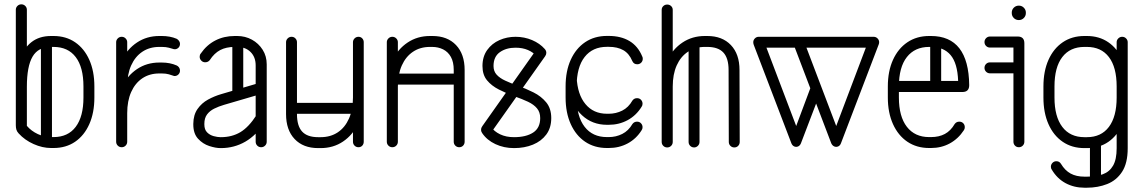

<svg xmlns="http://www.w3.org/2000/svg" viewBox="-20 -679 5277 886"><path d="M415.5 -228.9Q415.5 -158.8 392.2 -106.3Q368.9 -53.9 326.7 -24.9Q284.5 4 226.9 4H215.5Q175.8 4 134.9 -14.3Q94 -32.6 66 -63.4Q58.2 -71.8 55.6 -80.7Q53 -89.6 53 -101.1V-278.8Q53 -350.8 70.8 -403.1Q88.5 -455.5 124.6 -484.2Q160.8 -512.9 215.5 -512.9H226.9Q284.5 -512.9 326.7 -483.9Q368.9 -455 392.2 -402.7Q415.5 -350.4 415.5 -279.9ZM365.1 -228.9V-279.9Q365.1 -368.8 329.4 -415.6Q293.8 -462.5 226.9 -462.5H215.5Q156.4 -462.5 130.2 -417.6Q104 -372.8 104 -278.8V-98.2Q124.1 -74.5 154.3 -60.4Q184.5 -46.4 215.5 -46.4H226.9Q293.8 -46.4 329.4 -93.7Q365.1 -141 365.1 -228.9ZM104 -278.8Q104 -268 96.6 -260.6Q89.2 -253.2 78.5 -253.2Q67.8 -253.2 60.4 -260.6Q53 -268 53 -278.8V-634.1Q53 -644.2 60.4 -651.6Q67.8 -659 78.5 -659Q89.2 -659 96.6 -651.6Q104 -644.2 104 -634.1ZM219.8 -29.8Q219.8 -19.4 212.4 -12Q205 -4.6 194.2 -4.6Q183.5 -4.6 176.1 -12Q168.8 -19.4 168.8 -29.8V-475.5Q168.8 -486.2 176.1 -493.6Q183.5 -501 194.2 -501Q205 -501 212.4 -493.6Q219.8 -486.2 219.8 -475.5Z M567 -25.1Q567 -14.4 559.6 -7Q552.2 0.4 541.5 0.4Q530.8 0.4 523.4 -7Q516 -14.4 516 -25.1V-484.4Q516 -494.1 523.4 -501.7Q530.8 -509.2 541.5 -509.2Q552.2 -509.2 559.6 -501.7Q567 -494.1 567 -484.4ZM567 -279.9Q567 -269.1 559.6 -261.8Q552.2 -254.4 541.5 -254.4Q530.8 -254.4 523.4 -261.8Q516 -269.1 516 -279.9Q516 -347.4 541.6 -400.2Q567.2 -453 612.2 -482.9Q657.2 -512.9 715.2 -512.9H726.6Q745.5 -512.9 762.9 -509.7Q780.2 -506.5 795.1 -500.1Q801.6 -496.6 806.1 -490.3Q810.6 -484 810.6 -476.8Q810.6 -464.8 802.3 -457.7Q794 -450.6 783.2 -451.9Q772.2 -455 759.1 -458.8Q746 -462.5 726.6 -462.5H715.2Q669.9 -462.5 636.7 -440.1Q603.5 -417.8 585.2 -376.9Q567 -336.1 567 -279.9ZM567 -157.1Q567 -146.4 559.6 -139.3Q552.2 -132.2 541.5 -132.2Q530.8 -132.2 523.4 -139.3Q516 -146.4 516 -157.1Q516 -224.2 541.6 -277.1Q567.2 -329.9 612.2 -360.1Q657.2 -390.4 715.2 -390.4H726.6Q764.6 -390.4 795.1 -377Q801.6 -374.1 806.1 -367.8Q810.6 -361.5 810.6 -353.2Q810.6 -341.9 802.3 -334.5Q794 -327.1 783.2 -328.4Q772.2 -332.1 759.1 -336.1Q746 -340 726.6 -340H715.2Q669.9 -340 636.7 -317.6Q603.5 -295.2 585.2 -254.1Q567 -213 567 -157.1Z M1210.8 -25.1Q1210.8 -14.4 1203.2 -7Q1195.6 0.4 1185.2 0.4Q1174.5 0.4 1167.1 -7Q1159.8 -14.4 1159.8 -25.1V-377.1Q1159.8 -415.8 1136.2 -439.1Q1112.6 -462.5 1074.2 -462.5H1063.2Q1023.8 -462.5 996.2 -448Q968.6 -433.5 948 -401.6Q940.1 -391.6 926.9 -391.6Q916.1 -391.6 908.8 -399.3Q901.4 -407 901.4 -417.1Q901.4 -426.1 906.1 -431.6Q933.8 -471.8 973.8 -492.3Q1013.8 -512.9 1063.2 -512.9H1074.2Q1111.6 -512.9 1142.4 -496Q1173.2 -479.1 1192 -449.5Q1210.8 -419.9 1210.8 -382ZM1164.1 -148.6Q1167.8 -153.2 1172.9 -156.1Q1178.1 -159 1185.2 -159Q1195.6 -159 1201.8 -151.6Q1207.9 -144.2 1207.9 -134.1Q1207.9 -129.5 1207.9 -125.9Q1207.9 -122.2 1206 -119Q1163.6 -55 1112.1 -25.3Q1060.6 4.4 999.4 4.4Q999.4 4.4 998.6 4.4Q997.8 4.4 997.8 4.4Q975 4.4 945.6 -5.2Q916.1 -14.8 894.1 -38.6Q872 -62.4 872 -104.6Q872 -105 872 -106Q872 -107 872 -107.6Q872.4 -148.9 891.6 -176.2Q910.8 -203.6 940.2 -219.6Q969.8 -235.6 1000 -244.4L1178.1 -296.8Q1180.2 -297.1 1181.7 -297.3Q1183.1 -297.5 1185.2 -297.5Q1195 -297.5 1202.9 -290.1Q1210.8 -282.8 1210.8 -272Q1210.8 -264 1205.2 -257.2Q1199.6 -250.4 1191.4 -247.2L1013.5 -195.1Q988.9 -187.9 968.3 -177.6Q947.8 -167.4 935.4 -150.8Q923 -134.1 923 -107.6Q923 -107 923 -106Q923 -105 923 -105Q923 -81 935.6 -68.3Q948.2 -55.6 966 -50.8Q983.8 -46 997.8 -46Q997.8 -46 998.6 -46Q999.4 -46 999.4 -46Q1050.2 -46 1089.1 -69.1Q1127.9 -92.2 1164.1 -148.6ZM1102.5 -244.5Q1102.5 -234.1 1095.1 -226.9Q1087.8 -219.6 1077.6 -219.6Q1066.9 -219.6 1059.5 -226.9Q1052.1 -234.1 1052.1 -244.5V-486Q1052.1 -496.8 1059.5 -503.8Q1066.9 -510.9 1077.6 -510.9Q1087.8 -510.9 1095.1 -503.8Q1102.5 -496.8 1102.5 -486Z M1658.5 -25.1Q1658.5 -14.4 1651.8 -7Q1645 0.4 1634.2 0.4Q1623.5 0.4 1616.1 -7Q1608.8 -14.4 1608.8 -25.1V-484.4Q1608.8 -494.1 1616.1 -501.7Q1623.5 -509.2 1634.2 -509.2Q1645 -509.2 1651.8 -501.7Q1658.5 -494.1 1658.5 -484.4ZM1608.8 -228.9Q1608.8 -239.6 1616.1 -247Q1623.5 -254.4 1634.2 -254.4Q1645 -254.4 1651.8 -247Q1658.5 -239.6 1658.5 -228.9Q1658.5 -161.8 1633.2 -108.9Q1607.9 -56.1 1563 -25.9Q1518.1 4.4 1459.5 4.4H1448.1Q1379.2 4.4 1339.6 -37.4Q1300 -79.2 1300 -152.4V-484.4Q1300 -494.1 1307.4 -501.7Q1314.8 -509.2 1325.5 -509.2Q1336.2 -509.2 1343.3 -501.7Q1350.4 -494.1 1350.4 -484.4V-152.4Q1350.4 -98 1374.1 -72Q1397.9 -46 1448.1 -46H1459.5Q1505.2 -46 1538.8 -68.4Q1572.2 -90.8 1590.5 -132.2Q1608.8 -173.6 1608.8 -228.9ZM1325.5 -154Q1314.8 -154 1307.4 -161.6Q1300 -169.1 1300 -178.9Q1300 -189.6 1307.4 -197Q1314.8 -204.4 1325.5 -204.4H1629.6Q1640.4 -204.4 1647.8 -197Q1655.1 -189.6 1655.1 -178.9Q1655.1 -169.1 1647.8 -161.6Q1640.4 -154 1629.6 -154Z M1816 -25.1Q1816 -14.4 1808.6 -7Q1801.2 0.4 1790.5 0.4Q1779.8 0.4 1772.4 -7Q1765 -14.4 1765 -25.1V-484.4Q1765 -494.1 1772.4 -501.7Q1779.8 -509.2 1790.5 -509.2Q1801.2 -509.2 1808.6 -501.7Q1816 -494.1 1816 -484.4ZM1816 -279.9Q1816 -269.1 1808.6 -261.8Q1801.2 -254.4 1790.5 -254.4Q1779.8 -254.4 1772.4 -261.8Q1765 -269.1 1765 -279.9Q1765 -347.4 1790.6 -400.2Q1816.2 -453 1861.2 -482.9Q1906.2 -512.9 1964.2 -512.9H1975.6Q2044.5 -512.9 2084.3 -471.1Q2124.1 -429.2 2124.1 -356.1V-25.1Q2124.1 -14.4 2117.1 -7Q2110 0.4 2099.2 0.4Q2088.5 0.4 2081.1 -7Q2073.8 -14.4 2073.8 -25.1V-356.1Q2073.8 -392.5 2060.8 -416.1Q2047.8 -439.6 2024.9 -451.1Q2002 -462.5 1974.1 -462.5H1964.2Q1918.9 -462.5 1885.7 -440.1Q1852.5 -417.8 1834.2 -376.9Q1816 -336.1 1816 -279.9ZM2099.2 -339.5Q2110 -339.5 2117.1 -331.9Q2124.1 -324.4 2124.1 -314Q2124.1 -303.2 2117.1 -295.9Q2110 -288.5 2099.2 -288.5H1794.5Q1783.8 -288.5 1776.4 -295.9Q1769 -303.2 1769 -314Q1769 -324.4 1776.4 -331.9Q1783.8 -339.5 1794.5 -339.5Z M2455.8 -450.9Q2462.6 -459.9 2474.9 -459.9Q2479.8 -459.9 2485.7 -456.6Q2491.6 -453.4 2496.3 -447.9Q2501 -442.5 2501 -435Q2501 -427.2 2495.6 -419.5L2245.6 -66.2Q2238.8 -55.6 2225.9 -55.6Q2214.5 -55.6 2207.2 -63Q2200 -70.4 2200 -80.1Q2200 -85.2 2201.6 -89.2Q2203.2 -93.1 2205.8 -97ZM2205 -64.8Q2202.9 -67.6 2201.4 -71.6Q2200 -75.5 2200 -80.1Q2200 -90.2 2207.1 -97.9Q2214.1 -105.6 2224.9 -105.6Q2237.5 -105.6 2245 -94.6Q2260.1 -72.4 2287.8 -59.2Q2315.4 -46 2351.9 -46Q2407.4 -46 2440.1 -67.2Q2472.8 -88.4 2472.8 -134.1Q2472.8 -161.2 2458.1 -178.9Q2443.5 -196.6 2416.6 -209.4Q2389.6 -222.1 2353 -235Q2315.8 -248.8 2282.1 -265.9Q2248.4 -283 2227.4 -308.4Q2206.4 -333.8 2206.4 -374.4Q2206.4 -417.6 2228.1 -448.1Q2249.9 -478.5 2284.7 -493.9Q2319.5 -509.2 2358.9 -509.2Q2399.6 -509.2 2435.4 -494Q2471.1 -478.8 2493.8 -453Q2497 -449.4 2499 -445.1Q2501 -440.8 2501 -435Q2501 -428.5 2496 -422.8Q2491 -417 2485.1 -413.6Q2479.1 -410.1 2475.5 -410.1Q2465.1 -410.1 2457.2 -418Q2441.4 -437.4 2416.4 -448.1Q2391.4 -458.9 2358.9 -458.9Q2315.8 -458.9 2286.6 -438.2Q2257.4 -417.5 2257.4 -374.4Q2257.4 -350.2 2271.8 -334.4Q2286.1 -318.6 2311.4 -306.9Q2336.6 -295.1 2369.8 -283.5Q2406.1 -270.4 2441.8 -252.6Q2477.5 -234.8 2500.6 -206.6Q2523.8 -178.4 2523.8 -134.1Q2523.8 -89 2500.9 -58.2Q2478 -27.4 2439.2 -11.5Q2400.4 4.4 2351.9 4.4Q2305.4 4.4 2266.2 -13.9Q2227 -32.2 2205 -64.8Z M2943.6 -418.6Q2946.1 -414.6 2946.1 -407.9Q2946.1 -397.1 2938.8 -389.8Q2931.4 -382.4 2920.6 -382.4Q2904.1 -382.4 2897.6 -397.8Q2883.1 -432.4 2856.1 -447.6Q2829.1 -462.9 2789.1 -462.9H2780.8Q2714.5 -462.9 2677.8 -416Q2641 -369.1 2641 -280.2V-229.2Q2641 -141.4 2677.8 -93.9Q2714.5 -46.4 2780.8 -46.4H2789.1Q2822.5 -46.4 2851.4 -60.9Q2880.2 -75.4 2898.5 -106.9Q2906.4 -117.6 2919.6 -117.6Q2931 -117.6 2938.1 -109.9Q2945.1 -102.2 2945.1 -92.1Q2945.1 -83.9 2940.8 -78Q2916.1 -38.5 2876.6 -17.2Q2837 4 2789.1 4H2780.8Q2723.1 4 2680.2 -24.9Q2637.4 -53.9 2613.7 -106.5Q2590 -159.1 2590 -229.2V-280.2Q2590 -350.8 2613.7 -403.1Q2637.4 -455.4 2680.2 -484.3Q2723.1 -513.2 2780.8 -513.2H2789.1Q2845 -513.2 2884.5 -489.8Q2924 -466.2 2943.6 -418.6ZM2641 -322.9Q2644.6 -243.2 2681.6 -198.7Q2718.5 -154.1 2780.8 -154.1H2789.1Q2822.5 -154.1 2851.4 -168.6Q2880.2 -183.1 2898.5 -215.2Q2906.4 -226 2919.6 -226Q2931 -226 2938.1 -218.3Q2945.1 -210.6 2945.1 -200.5Q2945.1 -192.2 2940.8 -186.4Q2915.8 -145.9 2876.2 -124.5Q2836.6 -103.1 2789.1 -103.1H2780.8Q2712.9 -103.1 2665.6 -147.2Q2618.2 -191.4 2602.5 -263Z M3084.4 -24.1Q3084.4 -13.4 3077 -6Q3069.6 1.4 3058.9 1.4Q3048.1 1.4 3040.8 -6Q3033.4 -13.4 3033.4 -24.1V-633.5Q3033.4 -643.9 3040.8 -650.9Q3048.1 -658 3058.9 -658Q3069.6 -658 3077 -650.9Q3084.4 -643.9 3084.4 -633.5ZM3084.4 -279.9Q3084.4 -269.1 3077 -261.8Q3069.6 -254.4 3058.9 -254.4Q3048.1 -254.4 3040.8 -261.8Q3033.4 -269.1 3033.4 -279.9Q3033.4 -347.4 3059 -400.2Q3084.6 -453 3129.6 -482.9Q3174.6 -512.9 3232.6 -512.9H3244Q3312.9 -512.9 3352.7 -471.1Q3392.5 -429.2 3392.5 -356.1L3393.5 -24.1Q3393.5 -13.4 3386.4 -6Q3379.4 1.4 3368.6 1.4Q3357.9 1.4 3350.5 -6Q3343.1 -13.4 3343.1 -24.1L3342.1 -356.1Q3342.1 -410.5 3318.1 -436.5Q3294 -462.5 3244 -462.5H3232.6Q3187.9 -462.5 3154.4 -440.1Q3120.9 -417.8 3102.6 -376.9Q3084.4 -336.1 3084.4 -279.9ZM3208 -24.1Q3208 -13.4 3200.4 -6Q3192.9 1.4 3183.1 1.4Q3172.4 1.4 3165 -6Q3157.6 -13.4 3157.6 -24.1V-474.8Q3157.6 -485.5 3165 -492.9Q3172.4 -500.2 3183.1 -500.2Q3192.9 -500.2 3200.4 -492.9Q3208 -485.5 3208 -474.8Z M3816 -17.5 3642.1 -474.2Q3640 -479.6 3640 -484.4Q3640 -494.1 3647.4 -501.4Q3654.8 -508.6 3665.5 -508.6Q3673.4 -508.6 3679.5 -504.4Q3685.6 -500.2 3688.5 -493.1L3838.8 -97.6L3988.4 -493.1Q3994.1 -507.5 4011.4 -507.5Q4022.1 -507.5 4029.5 -500.8Q4036.9 -494.1 4036.9 -484.4Q4036.9 -479 4034.8 -473.6L3860.5 -17.5Q3856.5 -7 3847.6 -3.2Q3838.8 0.5 3829.9 -3.2Q3821 -7 3816 -17.5ZM3632 -17.5 3458.1 -472.4Q3456 -478.4 3456 -484.4Q3456 -494.1 3463.4 -501.7Q3470.8 -509.2 3480.9 -509.2Q3488.8 -509.2 3495.2 -504.8Q3501.6 -500.2 3503.9 -493.1L3654.1 -97.6L3723.2 -282.4Q3726.1 -288.9 3732.2 -293.2Q3738.4 -297.5 3746.2 -297.5L3769.6 -262.9L3675.9 -17.5Q3671.5 -7 3662.8 -3.2Q3654.1 0.5 3645.2 -3.2Q3636.4 -7 3632 -17.5ZM3489.5 -458.9Q3478.8 -458.9 3467.7 -465.6Q3456.6 -472.4 3456.6 -484.4Q3456.6 -494.1 3463.7 -501.7Q3470.8 -509.2 3480.9 -509.2H4011.4Q4022.1 -509.2 4029.5 -501.7Q4036.9 -494.1 4036.9 -484.4Q4036.9 -473.6 4025.8 -466.2Q4014.8 -458.9 4004 -458.9Z M4102.5 -254.4Q4091.8 -254.4 4085 -261.8Q4078.2 -269.1 4078.2 -279.9Q4078.2 -290.6 4085 -298Q4091.8 -305.4 4102.5 -305.4H4401.4Q4398.5 -387 4366.7 -424.8Q4334.9 -462.5 4276.1 -462.5H4267.8Q4201.5 -462.5 4164.8 -415.6Q4128 -368.8 4128 -279.9V-229.2Q4128 -141.4 4164.8 -93.9Q4201.5 -46.4 4267.8 -46.4H4276.1Q4313.2 -46.4 4340.2 -60.9Q4367.2 -75.4 4385.5 -106.9Q4393.4 -117.6 4406.6 -117.6Q4418 -117.6 4425.1 -110.2Q4432.1 -102.9 4432.1 -92.1Q4432.1 -83.9 4427.8 -78Q4401.9 -38.5 4362.9 -17.2Q4324 4 4276.1 4H4267.8Q4210.1 4 4167.2 -24.9Q4124.4 -53.9 4100.7 -106.5Q4077 -159.1 4077 -229.2V-279.9Q4077 -350.4 4100.7 -402.7Q4124.4 -455 4167.2 -483.9Q4210.1 -512.9 4267.8 -512.9H4276.1Q4362.9 -512.9 4407.1 -456Q4451.2 -399.1 4452.5 -286.1Q4452.5 -254.4 4421 -254.4ZM4323.1 -298.9Q4323.1 -288.5 4315.4 -281.4Q4307.8 -274.4 4298 -274.4Q4287.2 -274.4 4279.9 -281.4Q4272.5 -288.5 4272.5 -298.9V-475Q4272.5 -485.1 4279.9 -492.8Q4287.2 -500.5 4298 -500.5Q4307.8 -500.5 4315.4 -492.8Q4323.1 -485.1 4323.1 -475Z M4548.5 -459.5Q4537.8 -459.5 4530.4 -466.9Q4523 -474.2 4523 -485Q4523 -495.4 4530.4 -502.9Q4537.8 -510.5 4548.5 -510.5H4675.9Q4707 -510.5 4707 -479.4V-25.1Q4707 -14.4 4699.6 -7Q4692.2 0.4 4681.5 0.4Q4670.8 0.4 4663.7 -7Q4656.6 -14.4 4656.6 -25.1V-459.5ZM4548.5 -340.6Q4537.8 -340.6 4530.4 -348Q4523 -355.4 4523 -365.8Q4523 -376.5 4530.4 -383.9Q4537.8 -391.2 4548.5 -391.2H4681.5Q4692.2 -391.2 4699.6 -383.9Q4707 -376.5 4707 -365.8Q4707 -355.4 4699.6 -348Q4692.2 -340.6 4681.5 -340.6ZM4648.9 -621Q4648.9 -634.1 4658.3 -643.6Q4667.8 -653 4681.5 -653Q4695 -653 4704.4 -643.6Q4713.9 -634.1 4713.9 -621V-618.8Q4713.9 -605.2 4704.4 -595.8Q4695 -586.4 4681.5 -586.4Q4667.8 -586.4 4658.3 -595.8Q4648.9 -605.2 4648.9 -618.8Z M4795 -279.9Q4795 -350.4 4818.3 -402.7Q4841.6 -455 4884.1 -483.9Q4926.6 -512.9 4984.2 -512.9H4995.6Q5052.6 -512.9 5094.6 -483.9Q5136.6 -455 5159.4 -402.7Q5182.2 -350.4 5182.2 -279.9V-228.9Q5182.2 -158.8 5159.4 -106.1Q5136.6 -53.5 5094.9 -24.6Q5053.2 4.4 4995.6 4.4H4984.2Q4926.6 4.4 4884.1 -24.6Q4841.6 -53.5 4818.3 -106.1Q4795 -158.8 4795 -228.9ZM4846 -279.9V-228.9Q4846 -141 4882 -93.5Q4918 -46 4984.2 -46H4995.6Q5061.5 -46 5097.2 -93.5Q5132.9 -141 5132.9 -228.9V-279.9Q5132.9 -368.8 5097.2 -415.6Q5061.5 -462.5 4995.6 -462.5H4984.2Q4918 -462.5 4882 -415.6Q4846 -368.8 4846 -279.9ZM4833.8 104.2Q4829.4 98.8 4829.4 90.5Q4829.4 80.4 4836.6 72.7Q4843.9 65 4854.9 65Q4868.5 65 4875.8 76.8Q4894.2 107.6 4920.5 121.9Q4946.8 136.2 4984.2 136.2H4995.6Q5038.2 136.2 5069.1 125.1Q5099.9 113.9 5116.4 85.3Q5132.9 56.8 5132.9 5V-484.4Q5132.9 -494.1 5140.4 -501.7Q5148 -509.2 5158.4 -509.2Q5169.1 -509.2 5176.5 -501.7Q5183.9 -494.1 5183.9 -484.4V5Q5183.9 74 5158 113.7Q5132.1 153.4 5089.2 170.3Q5046.4 187.2 4995.6 187.2H4984.2Q4936.4 187.2 4897.2 166.2Q4858.1 145.1 4833.8 104.2ZM5060.6 154.2Q5060.6 165 5053.2 172.4Q5045.9 179.8 5035.1 179.8Q5024.4 179.8 5017 172.4Q5009.6 165 5009.6 154.2V-18.5Q5009.6 -29.2 5017 -36.6Q5024.4 -44 5035.1 -44Q5045.9 -44 5053.2 -36.6Q5060.6 -29.2 5060.6 -18.5Z"/></svg>

Font: Libertine-Super Thin
Style: Regular
Weight: 100
Designer: Bastien Sozeau
Foundry: NBR — Bastien Sozeau
Version: Version 2.003;gftools[0.9.33]